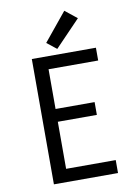

<svg xmlns="http://www.w3.org/2000/svg" viewBox="-104 -1043 783 1109"><g transform="rotate(-10 288.0 -488.5)"><path d="M120 0H496V-76H205V-352H434V-427H205V-660H496V-735H120ZM275 -767 423 -921 353 -977 218 -812Z"/></g></svg>

Font: Iosevka Sparkle
Style: Regular
Weight: 400
Designer: Belleve Invis
Foundry: Belleve Invis
Version: Version 4.5.0; ttfautohint (v1.8.3)